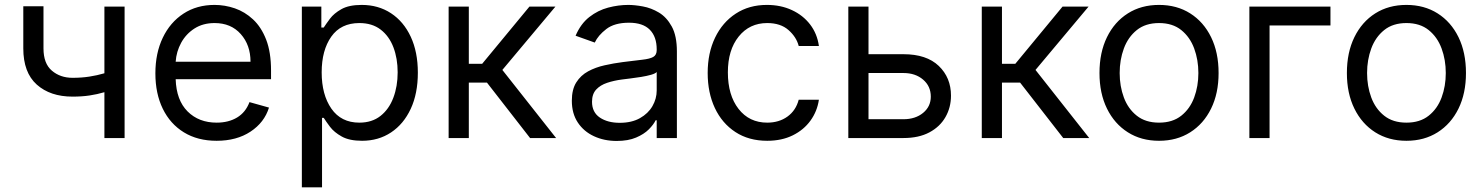

<svg xmlns="http://www.w3.org/2000/svg" viewBox="-20 -573 6156 797"><path d="M497.2 -545.5V0H413.4V-190.3Q383.9 -181.5 351.9 -176.7Q320 -171.9 281.2 -171.9Q188.6 -171.9 132.6 -221.9Q76.7 -272 76.7 -372.2V-546.9H160.5V-372.2Q160.5 -309.3 195.3 -279.7Q230.1 -250 281.2 -250Q318.9 -250 350.9 -255Q382.8 -259.9 413.4 -268.8V-545.5Z M879.3 11.4Q800.4 11.4 743.4 -23.6Q686.4 -58.6 655.7 -121.6Q625 -184.7 625 -268.5Q625 -352.3 655.7 -416.4Q686.4 -480.5 741.7 -516.5Q796.9 -552.6 870.7 -552.6Q913.4 -552.6 954.9 -538.4Q996.4 -524.1 1030.5 -492.4Q1064.6 -460.6 1084.9 -408.4Q1105.1 -356.2 1105.1 -279.8V-244.3H709.2Q712 -157 758.7 -110.4Q805.4 -63.9 879.3 -63.9Q928.6 -63.9 964.1 -85.2Q999.6 -106.5 1015.6 -149.1L1096.6 -126.4Q1077.4 -64.6 1019.9 -26.6Q962.4 11.4 879.3 11.4ZM709.2 -316.8H1019.9Q1019.9 -386 979.4 -431.6Q938.9 -477.3 870.7 -477.3Q822.8 -477.3 787.6 -454.9Q752.5 -432.5 732.2 -395.8Q712 -359 709.2 -316.8Z M1233 204.5V-545.5H1313.9V-458.8H1323.9Q1333.1 -473 1349.6 -495.2Q1366.1 -517.4 1397.2 -535Q1428.3 -552.6 1481.5 -552.6Q1550.4 -552.6 1603 -518.1Q1655.5 -483.7 1685 -420.5Q1714.5 -357.2 1714.5 -271.3Q1714.5 -184.7 1685 -121.3Q1655.5 -57.9 1603.3 -23.3Q1551.1 11.4 1483 11.4Q1430.4 11.4 1398.8 -6.2Q1367.2 -23.8 1350.1 -46.3Q1333.1 -68.9 1323.9 -83.8H1316.8V204.5ZM1315.3 -272.7Q1315.3 -180 1355.6 -122Q1396 -63.9 1471.6 -63.9Q1524.1 -63.9 1559.5 -91.8Q1594.8 -119.7 1612.7 -167.1Q1630.7 -214.5 1630.7 -272.7Q1630.7 -330.3 1613.1 -376.6Q1595.5 -422.9 1560.2 -450.1Q1524.9 -477.3 1471.6 -477.3Q1394.9 -477.3 1355.1 -420.8Q1315.3 -364.3 1315.3 -272.7Z M1842.3 0V-545.5H1926.1V-308.2H1981.5L2177.6 -545.5H2285.5L2065.3 -282.7L2288.4 0H2180.4L2001.4 -230.1H1926.1V0Z M2539.8 12.1Q2487.9 12.1 2445.7 -7.5Q2403.4 -27 2378.6 -64.3Q2353.7 -101.6 2353.7 -154.8Q2353.7 -201.7 2372.2 -231Q2390.6 -260.3 2421.5 -277Q2452.4 -293.7 2489.9 -302Q2527.3 -310.4 2565.3 -315.3Q2615.1 -321.7 2646.1 -325.1Q2677.2 -328.5 2691.6 -336.6Q2706 -344.8 2706 -365.1V-367.9Q2706 -420.5 2677.4 -449.6Q2648.8 -478.7 2590.9 -478.7Q2530.9 -478.7 2496.8 -452.4Q2462.7 -426.1 2448.9 -396.3L2369.3 -424.7Q2390.6 -474.4 2426.3 -502.3Q2462 -530.2 2504.4 -541.4Q2546.9 -552.6 2588.1 -552.6Q2614.3 -552.6 2648.6 -546.3Q2682.9 -540.1 2715 -521Q2747.2 -501.8 2768.5 -463.1Q2789.8 -424.4 2789.8 -359.4V0H2706V-73.9H2701.7Q2693.2 -56.1 2673.3 -36Q2653.4 -16 2620.4 -2Q2587.4 12.1 2539.8 12.1ZM2552.6 -63.2Q2602.3 -63.2 2636.5 -82.6Q2670.8 -101.9 2688.4 -132.6Q2706 -163.4 2706 -197.4V-274.1Q2700.6 -267.8 2682.7 -262.6Q2664.8 -257.5 2641.5 -253.7Q2618.3 -250 2596.4 -247.3Q2574.6 -244.7 2561.1 -242.9Q2528.4 -238.6 2500.2 -229.2Q2471.9 -219.8 2454.7 -201.2Q2437.5 -182.5 2437.5 -150.6Q2437.5 -106.9 2470 -85Q2502.5 -63.2 2552.6 -63.2Z M3164.8 11.4Q3088.1 11.4 3032.7 -24.9Q2977.3 -61.1 2947.4 -124.6Q2917.6 -188.2 2917.6 -269.9Q2917.6 -353 2948.3 -416.7Q2979 -480.5 3034.3 -516.5Q3089.5 -552.6 3163.4 -552.6Q3220.9 -552.6 3267 -531.2Q3313.2 -509.9 3342.7 -471.6Q3372.2 -433.2 3379.3 -382.1H3295.5Q3285.9 -419.4 3253 -448.3Q3220.2 -477.3 3164.8 -477.3Q3091.3 -477.3 3046.3 -421.3Q3001.4 -365.4 3001.4 -272.7Q3001.4 -177.9 3045.8 -120.9Q3090.2 -63.9 3164.8 -63.9Q3213.8 -63.9 3248.8 -89.1Q3283.7 -114.3 3295.5 -159.1H3379.3Q3372.2 -110.8 3344.3 -72.3Q3316.4 -33.7 3270.8 -11.2Q3225.1 11.4 3164.8 11.4Z M3585.2 -348H3730.1Q3826 -348 3876.8 -299.4Q3927.6 -250.7 3927.6 -176.1Q3927.6 -127.1 3904.8 -87.2Q3882.1 -47.2 3838.1 -23.6Q3794 0 3730.1 0H3501.4V-545.5H3585.2ZM3585.2 -269.9V-78.1H3730.1Q3779.8 -78.1 3811.8 -104.4Q3843.8 -130.7 3843.8 -171.9Q3843.8 -215.2 3811.8 -242.5Q3779.8 -269.9 3730.1 -269.9Z M4055.4 0V-545.5H4139.2V-308.2H4194.6L4390.6 -545.5H4498.6L4278.4 -282.7L4501.4 0H4393.5L4214.5 -230.1H4139.2V0Z M4791.2 11.4Q4717.3 11.4 4661.8 -23.8Q4606.2 -58.9 4575.1 -122.2Q4544 -185.4 4544 -269.9Q4544 -355.1 4575.1 -418.7Q4606.2 -482.2 4661.8 -517.4Q4717.3 -552.6 4791.2 -552.6Q4865.1 -552.6 4920.6 -517.4Q4976.2 -482.2 5007.3 -418.7Q5038.4 -355.1 5038.4 -269.9Q5038.4 -185.4 5007.3 -122.2Q4976.2 -58.9 4920.6 -23.8Q4865.1 11.4 4791.2 11.4ZM4791.2 -63.9Q4847.3 -63.9 4883.5 -92.7Q4919.7 -121.4 4937.1 -168.3Q4954.5 -215.2 4954.5 -269.9Q4954.5 -324.6 4937.1 -371.8Q4919.7 -419 4883.5 -448.2Q4847.3 -477.3 4791.2 -477.3Q4735.1 -477.3 4698.9 -448.2Q4662.6 -419 4645.2 -371.8Q4627.8 -324.6 4627.8 -269.9Q4627.8 -215.2 4645.2 -168.3Q4662.6 -121.4 4698.9 -92.7Q4735.1 -63.9 4791.2 -63.9Z M5502.8 -545.5V-467.3H5250V0H5166.2V-545.5Z M5818.2 11.4Q5744.3 11.4 5688.7 -23.8Q5633.2 -58.9 5602.1 -122.2Q5571 -185.4 5571 -269.9Q5571 -355.1 5602.1 -418.7Q5633.2 -482.2 5688.7 -517.4Q5744.3 -552.6 5818.2 -552.6Q5892 -552.6 5947.6 -517.4Q6003.2 -482.2 6034.3 -418.7Q6065.3 -355.1 6065.3 -269.9Q6065.3 -185.4 6034.3 -122.2Q6003.2 -58.9 5947.6 -23.8Q5892 11.4 5818.2 11.4ZM5818.2 -63.9Q5874.3 -63.9 5910.5 -92.7Q5946.7 -121.4 5964.1 -168.3Q5981.5 -215.2 5981.5 -269.9Q5981.5 -324.6 5964.1 -371.8Q5946.7 -419 5910.5 -448.2Q5874.3 -477.3 5818.2 -477.3Q5762.1 -477.3 5725.9 -448.2Q5689.6 -419 5672.2 -371.8Q5654.8 -324.6 5654.8 -269.9Q5654.8 -215.2 5672.2 -168.3Q5689.6 -121.4 5725.9 -92.7Q5762.1 -63.9 5818.2 -63.9Z"/></svg>

Font: Inter Alia
Style: Regular
Weight: 400
Designer: Rasmus Andersson (Latin, Greek, Cyrillic etc.) and Evan from Shavian.info (Shavian, old style figures)
Foundry: Shavian.info
Version: Version 0.001;git-37ab20767